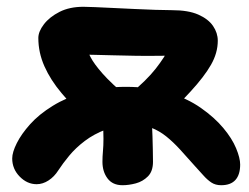

<svg xmlns="http://www.w3.org/2000/svg" viewBox="-20 -536 735 566"><path d="M632 10Q615 10 603 2Q591 -6 579.5 -19Q568 -32 555 -46Q532 -72 511.5 -94.5Q491 -117 470.5 -133.5Q450 -150 427 -159Q404 -168 376 -168Q329 -168 293 -154.5Q257 -141 230 -120.5Q203 -100 184 -77Q165 -54 152 -34Q140 -15 123 -4Q106 7 88 7Q60 7 38 -15.5Q16 -38 16 -69Q16 -87 29.5 -114Q43 -141 69 -170Q95 -199 135.5 -224Q176 -249 229.5 -264.5Q283 -280 351 -280Q422 -280 477 -263Q532 -246 572 -218Q612 -190 638 -159Q664 -128 676 -99Q688 -70 688 -51Q688 -21 674 -5.5Q660 10 632 10ZM341 10Q312 10 297 -10Q282 -30 282 -59Q282 -74 283.5 -90.5Q285 -107 285 -127Q285 -153 283 -174.5Q281 -196 281 -200Q281 -223 299.5 -236Q318 -249 342 -249Q375 -249 398.5 -239.5Q422 -230 424 -212Q425 -209 426 -197.5Q427 -186 428 -170Q429 -154 429.5 -134.5Q430 -115 430.5 -95.5Q431 -76 431 -59Q431 -31 416 -16Q401 -1 380.5 4.5Q360 10 341 10ZM440 -162 361 -257Q412 -299 439 -333.5Q466 -368 480 -397L501 -372Q480 -372 448.5 -371.5Q417 -371 381.5 -371.5Q346 -372 312.5 -373Q279 -374 252.5 -374.5Q226 -375 214 -375L231 -401Q237 -387 247 -367.5Q257 -348 282 -319.5Q307 -291 360 -246L234 -184Q194 -223 161.5 -261.5Q129 -300 111 -340.5Q93 -381 93 -424Q93 -443 109.5 -464.5Q126 -486 155.5 -501Q185 -516 226 -516Q237 -516 260 -515Q283 -514 313.5 -512.5Q344 -511 376.5 -509.5Q409 -508 438 -507Q467 -506 487 -506Q535 -506 564.5 -493Q594 -480 608 -459.5Q622 -439 622 -416Q622 -380 602 -345Q582 -310 542 -266.5Q502 -223 440 -162Z"/></svg>

Font: Shantell Sans
Style: Bold
Weight: 700
Designer: Stephen Nixon, Anya Danilova, Shantell Martin
Foundry: Arrow Type
Version: Version 1.011;[c5ecc13dd]